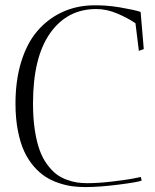

<svg xmlns="http://www.w3.org/2000/svg" viewBox="-20 -721 602 744"><path d="M518.1 -523.9 504.9 -630.9Q475.1 -651.4 434.1 -668.7Q393.1 -686 353 -686Q240.2 -686 174.1 -592.3Q107.9 -498.5 107.9 -319.8Q107.9 -262.7 115 -216.6Q122.1 -170.4 133.8 -138.7Q145.5 -106.9 163.1 -83.3Q180.7 -59.6 198.5 -46.1Q216.3 -32.7 238.3 -24.7Q260.3 -16.6 278.8 -13.9Q297.4 -11.2 318.8 -11.2Q360.4 -11.2 412.4 -17.3Q464.4 -23.4 488.5 -27.8Q512.7 -32.2 525.9 -35.2L528.8 -21Q511.2 -14.6 438 -5.4Q364.7 3.9 311 3.9Q284.7 3.9 260.3 0.7Q235.8 -2.4 208 -11.7Q180.2 -21 156.7 -35.9Q133.3 -50.8 111.3 -75.9Q89.4 -101.1 74 -134Q58.6 -167 49.3 -214.6Q40 -262.2 40 -319.8Q40 -409.2 62 -481Q84 -552.7 123.5 -599.4Q163.1 -646 216.6 -671.9Q270 -697.8 334 -700.2Q387.7 -702.1 444.8 -692.4Q502 -682.6 524.9 -674.8L537.1 -530.8Z"/></svg>

Font: Antic Didone
Style: Regular
Weight: 400
Designer: Santiago Orozco
Foundry: Santiago Orozco
Version: Version 2.000